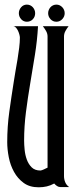

<svg xmlns="http://www.w3.org/2000/svg" viewBox="-20 -795 326 816"><path d="M141.6 -683.6Q138.2 -622.6 128.4 -561.8Q118.7 -501 108.4 -440.2Q98.1 -379.4 90.3 -318.6Q82.5 -257.8 82.5 -197.3Q82.5 -180.2 84.7 -158.2Q86.9 -136.2 94 -116.7Q101.1 -97.2 114.7 -83.7Q128.4 -70.3 151.9 -70.3Q154.3 -70.3 158.4 -71.8Q162.6 -73.2 167.2 -75.4Q171.9 -77.6 175.8 -79.6Q179.7 -81.5 182.1 -82.5V-639.6Q182.1 -652.3 175.8 -663.3Q169.4 -674.3 162.1 -683.6H271.5Q264.2 -674.3 258.1 -663.3Q252 -652.3 252 -639.6V-46.4Q252 -33.2 257.1 -20.8Q262.2 -8.3 273.9 0H236.8Q229 0 222.4 -4.4Q215.8 -8.8 210.4 -15.1Q194.3 -6.3 178.5 -2.7Q162.6 1 144 1Q106 1 80.6 -17.6Q55.2 -36.1 39.6 -64.5Q23.9 -92.8 17.3 -126.7Q10.7 -160.6 10.7 -190.9Q10.7 -256.3 19.5 -319.8Q28.3 -383.3 38.6 -448.2Q41.5 -468.8 45.9 -493.2Q50.3 -517.6 54.4 -542.5Q58.6 -567.4 61.5 -591.6Q64.5 -615.7 64.5 -635.3Q64.5 -640.1 62.3 -648.4Q60.1 -656.7 56.4 -664.6Q52.7 -672.4 47.4 -678Q42 -683.6 36.1 -683.6ZM184.6 -738.8Q184.6 -746.1 187.3 -752.7Q189.9 -759.3 194.6 -764.4Q199.2 -769.5 205.8 -772.5Q212.4 -775.4 219.7 -775.4Q227.1 -775.4 233.4 -772.5Q239.7 -769.5 244.6 -764.4Q249.5 -759.3 252.2 -752.7Q254.9 -746.1 254.9 -738.8Q254.9 -724.6 244.6 -713.6Q234.4 -702.6 219.7 -702.6Q204.6 -702.6 194.6 -713.6Q184.6 -724.6 184.6 -738.8ZM60.1 -738.8Q60.1 -752.9 69.8 -764.2Q79.6 -775.4 94.2 -775.4Q101.6 -775.4 108.2 -772.5Q114.7 -769.5 119.4 -764.4Q124 -759.3 126.7 -752.7Q129.4 -746.1 129.4 -738.8Q129.4 -723.6 119.4 -713.1Q109.4 -702.6 94.2 -702.6Q79.6 -702.6 69.8 -713.6Q60.1 -724.6 60.1 -738.8Z"/></svg>

Font: XAYAX
Style: Regular
Weight: 400
Designer: Peter Wiegel
Foundry: Peter Wiegel
Version: Version 1.000 2009 initial release